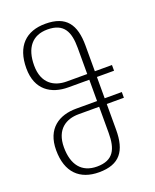

<svg xmlns="http://www.w3.org/2000/svg" viewBox="-145 -854 767 948"><g transform="rotate(-20 239.0 -380.0)"><path d="M210 10C319 10 360 -48 360 -159V-294H450V-324H360V-436H450V-466H360V-601C360 -712 319 -770 210 -770C109 -770 47 -712 47 -595C47 -481 121 -436 210 -436H320V-324H210C121 -324 47 -279 47 -165C47 -48 109 10 210 10ZM212 -466C147 -466 88 -500 88 -595C88 -687 130 -740 210 -740C297 -740 320 -687 320 -604V-466ZM210 -20C130 -20 88 -73 88 -165C88 -260 147 -294 212 -294H320V-156C320 -73 297 -20 210 -20Z"/></g></svg>

Font: Noto Serif Georgian ExtraCondensed ExtraLight
Style: Regular
Weight: 200
Width: 2
Designer: Monotype Design Team, Akaki Razmadze
Foundry: Google LLC
Version: Version 2.003